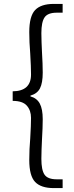

<svg xmlns="http://www.w3.org/2000/svg" viewBox="-20 -797 379 984"><path d="M130 23Q130 -31 135 -89Q139 -157 139 -193Q139 -231 117.5 -255.5Q96 -280 45 -280V-329Q139 -330 139 -415Q139 -453 135 -521Q130 -581 130 -632Q130 -714 160 -745.5Q190 -777 256 -777H301V-732H271Q225 -732 208.5 -708Q192 -684 192 -627Q192 -603 193 -579.5Q194 -556 195 -533Q199 -467 199 -425Q199 -372 185 -344.5Q171 -317 136 -307V-303Q169 -294 184 -266Q199 -238 199 -186Q199 -146 195 -78Q194 -55 193 -31Q192 -7 192 17Q192 75 208.5 98.5Q225 122 271 122H301V167H256Q190 167 160 135.5Q130 104 130 23Z"/></svg>

Font: Nebula Sans Book
Style: Regular
Weight: 400
Designer: Paul D. Hunt for Adobe (as Source Sans)
Foundry: Nebula Entertainment & Broadcasting LLC
Version: Version 1.010